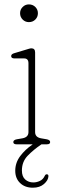

<svg xmlns="http://www.w3.org/2000/svg" viewBox="-20 -672 282 894"><path d="M114.5 -569Q97.5 -569 85.5 -581Q73.5 -593 73.5 -610.5Q73.5 -627.5 85.5 -639.5Q97.5 -651.5 114.5 -651.5Q132.5 -651.5 144.5 -639.5Q156.5 -627.5 156.5 -610.5Q156.5 -593 144.5 -581Q132.5 -569 114.5 -569ZM143.5 -428V-57Q143.5 -33 171 -28L197 -23.5Q213.5 -20.5 213.5 -10.5Q213.5 0 198 0H173Q135.5 25.5 108.8 53.2Q82 81 82 122Q82 150 97.5 163.8Q113 177.5 135 177.5Q150.5 177.5 165.5 170.5Q180.5 163.5 188 147.5Q191.5 139.5 197.5 139.5Q206 139.5 205.5 149Q204.5 167.5 184.8 184.8Q165 202 133 202Q96 202 73.5 180.2Q51 158.5 51 123Q51 86 73.8 55.2Q96.5 24.5 132.5 0H57.5Q42 0 42 -10.5Q42 -20.5 58.5 -23.5L84.5 -28Q112.5 -33 112.5 -57V-377.5Q112.5 -400 92.5 -400H47.5Q32 -400 32 -411Q32 -420.5 47 -424.5L98.5 -440Q107.5 -442.5 114.5 -444.8Q121.5 -447 126 -447Q143.5 -447 143.5 -428Z"/></svg>

Font: Fraunces 72pt S100 Thin
Style: Regular
Weight: 100
Version: Version 1.000; ttfautohint (v1.8.3)